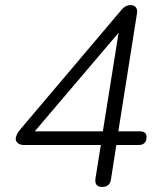

<svg xmlns="http://www.w3.org/2000/svg" viewBox="-20 -730 640 756"><path d="M382 6Q351 6 356 -28L377 -159H76Q60 -159 51 -166Q42 -173 42 -183Q42 -200 62 -223L459 -692Q474 -710 494 -710Q508 -710 515 -701Q522 -692 519 -675L446 -213H529Q557 -213 557 -191Q557 -159 525 -159H438L417 -24Q413 6 382 6ZM385 -213 447 -601 117 -213Z"/></svg>

Font: Nunito Light
Style: Italic
Weight: 300
Italic angle: -9°
Designer: Vernon Adams
Foundry: Vernon Adams
Version: Version 3.601; ttfautohint (v1.8.2.53-6de2)